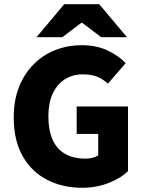

<svg xmlns="http://www.w3.org/2000/svg" viewBox="-20 -877 682 909"><path d="M369 12Q278 12 204.5 -25Q131 -62 88 -136.5Q45 -211 45 -321Q45 -403 70.5 -466.5Q96 -530 140.5 -574Q185 -618 243 -640.5Q301 -663 366 -663Q437 -663 489.5 -638Q542 -613 575 -578L491 -481Q467 -503 439.5 -514Q412 -525 371 -525Q324 -525 287 -501.5Q250 -478 229.5 -433.5Q209 -389 209 -327Q209 -263 228 -218Q247 -173 286.5 -149.5Q326 -126 385 -126Q402 -126 418 -130Q434 -134 445 -141V-243H343V-373H586V-67Q553 -34 495 -11Q437 12 369 12ZM153 -701 284 -857H450L581 -701H459L369 -769H365L275 -701Z"/></svg>

Font: Source Sans 3 ExtraBold
Style: Regular
Weight: 800
Designer: Paul D. Hunt
Foundry: Adobe
Version: Version 3.052;hotconv 1.1.0;makeotfexe 2.6.0